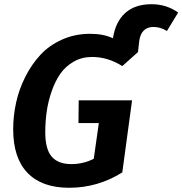

<svg xmlns="http://www.w3.org/2000/svg" viewBox="-20 -867 858 903"><path d="M692.9 -847.2Q762.7 -847.2 817.9 -808.1L765.1 -721.2Q734.9 -740.2 701.2 -740.2Q673.3 -740.2 656.2 -723.6Q639.2 -707 634.8 -673.8L628.9 -622.1L555.2 -556.2Q487.3 -599.1 413.1 -599.1Q364.7 -599.1 325.9 -576.7Q287.1 -554.2 262.7 -518.6Q238.3 -482.9 222.2 -435.5Q206.1 -388.2 199.5 -341.1Q192.9 -293.9 192.9 -245.1Q192.9 -165.5 223.1 -130.4Q253.4 -95.2 315.9 -95.2Q371.1 -95.2 420.9 -120.1L444.8 -288.1H349.1L350.1 -395H601.1L555.2 -56.2Q439.9 16.1 305.2 16.1Q176.8 16.1 109.4 -54Q42 -124 42 -258.8Q42 -321.8 55.7 -384.3Q69.3 -446.8 98.9 -505.4Q128.4 -564 169.9 -608.9Q211.4 -653.8 272 -680.9Q332.5 -708 403.8 -708Q467.3 -708 511.2 -687Q522.9 -764.2 568.8 -805.7Q614.7 -847.2 692.9 -847.2Z"/></svg>

Font: FiraGO SemiBold
Style: Italic
Weight: 600
Italic angle: -8°
Designer: bBox Type GmbH
Foundry: bBox Type GmbH
Version: Version 1.001;PS 001.001;hotconv 1.0.88;makeotf.lib2.5.64775